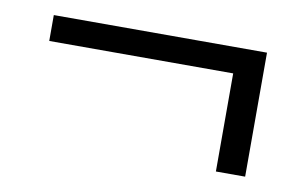

<svg xmlns="http://www.w3.org/2000/svg" viewBox="-41 -399 595 382"><g transform="rotate(10 256.5 -208.0)"><path d="M412.6 -83V-281.2H41V-333.5H471.7V-83Z"/></g></svg>

Font: Elstob 8pt Medium
Style: Regular
Weight: 500
Designer: Peter S. Baker
Version: Version 1.015